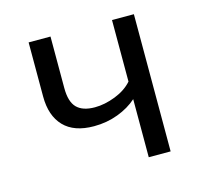

<svg xmlns="http://www.w3.org/2000/svg" viewBox="-84 -635 783 730"><g transform="rotate(-15 307.5 -270.0)"><path d="M501.5 -540V0H415.4V-228.7Q384.6 -201 340.3 -184.4Q295.9 -167.7 245.6 -167.7Q167.2 -167.7 127.2 -209.5Q87.2 -251.3 87.2 -326.7V-540H173.3V-336.9Q173.3 -283.1 196.4 -259.7Q219.5 -236.4 267.2 -236.4Q306.2 -236.4 348.2 -252.8Q390.3 -269.2 415.4 -297.9V-540Z"/></g></svg>

Font: FiraCode Nerd Font Mono
Style: Regular
Weight: 400
Monospace: yes
Designer: Carrois Corporate, Edenspiekermann AG, Nikita Prokopov
Foundry: Carrois Corporate, Edenspiekermann AG, Nikita Prokopov
Version: Version 6.002;Nerd Fonts 3.4.0